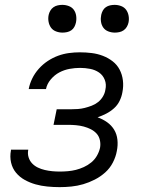

<svg xmlns="http://www.w3.org/2000/svg" viewBox="-20 -757 590 789"><path d="M225 12Q200 12 174.5 9.5Q149 7 126 0.5Q103 -6 82 -17.5Q61 -29 46 -47Q31 -65 25.5 -89Q20 -113 25 -139V-142H96V-141Q93 -125 97.5 -110.5Q102 -96 112 -85.5Q122 -75 135.5 -68.5Q149 -62 164 -58.5Q179 -55 194.5 -53.5Q210 -52 226 -52Q242 -52 259 -53.5Q276 -55 292 -59Q308 -63 324.5 -70.5Q341 -78 355 -89.5Q369 -101 378 -116.5Q387 -132 391 -149Q394 -165 390.5 -181Q387 -197 377 -208Q367 -219 353 -226Q339 -233 324 -237Q309 -241 292.5 -242.5Q276 -244 259 -244H200L213 -308H272Q286 -308 300 -309Q314 -310 328 -313.5Q342 -317 356.5 -322.5Q371 -328 383 -337.5Q395 -347 403 -360.5Q411 -374 413 -388Q418 -410 410.5 -429Q403 -448 387 -459Q371 -470 350.5 -474Q330 -478 309 -478Q288 -478 266 -474Q244 -470 224 -459.5Q204 -449 188.5 -430.5Q173 -412 169 -391H98Q102 -413 112.5 -434.5Q123 -456 139.5 -474.5Q156 -493 176.5 -506.5Q197 -520 219 -528Q241 -536 263.5 -539Q286 -542 308 -542Q333 -542 357 -539Q381 -536 403 -527.5Q425 -519 443 -505Q461 -491 471.5 -471Q482 -451 485 -427Q488 -403 483 -378Q480 -360 471.5 -342.5Q463 -325 448.5 -312Q434 -299 416.5 -290Q399 -281 381 -275Q403 -267 420.5 -254.5Q438 -242 449 -224Q460 -206 462.5 -183Q465 -160 460 -136Q456 -113 444 -89.5Q432 -66 412.5 -48.5Q393 -31 369.5 -19Q346 -7 322 0Q298 7 273.5 9.5Q249 12 225 12ZM452 -623Q438 -623 425 -628Q412 -633 404.5 -643.5Q397 -654 395 -668Q393 -682 396 -696Q398 -705 402.5 -713.5Q407 -722 415 -727.5Q423 -733 432.5 -735Q442 -737 451 -737Q465 -737 478 -732Q491 -727 498.5 -716.5Q506 -706 508.5 -692Q511 -678 508 -664Q506 -655 501 -646.5Q496 -638 488 -632.5Q480 -627 470.5 -625Q461 -623 452 -623ZM237 -623Q223 -623 210 -628Q197 -633 189.5 -643.5Q182 -654 179.5 -668Q177 -682 180 -696Q182 -705 187 -713.5Q192 -722 200 -727.5Q208 -733 217.5 -735Q227 -737 236 -737Q250 -737 263 -732Q276 -727 283.5 -716.5Q291 -706 293 -692Q295 -678 292 -664Q290 -655 285.5 -646.5Q281 -638 273 -632.5Q265 -627 255.5 -625Q246 -623 237 -623Z"/></svg>

Font: Lode Term
Style: Italic
Weight: 400
Italic angle: -11°
Monospace: yes
Designer: Belleve Invis
Foundry: Belleve Invis
Version: Version 29.2.0